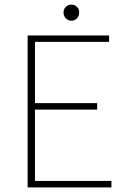

<svg xmlns="http://www.w3.org/2000/svg" viewBox="-20 -814 550 834"><path d="M100 0V-660H454V-632H132V-366H402V-338H132V-28H464V0ZM290 -724Q277 -724 266.5 -734Q256 -744 256 -760Q256 -775 266.5 -784.5Q277 -794 290 -794Q304 -794 314 -784.5Q324 -775 324 -760Q324 -744 314 -734Q304 -724 290 -724Z"/></svg>

Font: Source Sans Variable
Style: Regular
Weight: 200
Designer: Paul D. Hunt
Foundry: Adobe Systems Incorporated
Version: Version 3.006;hotconv 1.0.111;makeotfexe 2.5.65597